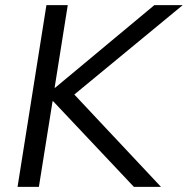

<svg xmlns="http://www.w3.org/2000/svg" viewBox="-20 -725 729 745"><path d="M48.1 0 160.1 -705H242.9L191.9 -384.5H193.9L578.8 -705H688.9L247.1 -340.7L245.2 -382.9L604.6 0H499.4L186 -332.4H184L130.9 0Z"/></svg>

Font: Mulish ExtraLight
Style: Italic
Weight: 200
Italic angle: -9°
Designer: Vernon Adams
Foundry: Vernon Adams
Version: Version 3.603